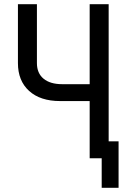

<svg xmlns="http://www.w3.org/2000/svg" viewBox="-20 -750 640 910"><path d="M405 0V-271H265Q171 -271 118 -319Q65 -367 65 -451V-730H155V-451Q155 -403 186.5 -377Q218 -351 275 -351H405V-730H495V-80H542V140H462V0Z"/></svg>

Font: JetBrainsMono NFM
Style: Regular
Weight: 400
Monospace: yes
Designer: Philipp Nurullin, Konstantin Bulenkov
Foundry: JetBrains
Version: Version 2.304; ttfautohint (v1.8.4.7-5d5b);Nerd Fonts 3.3.0